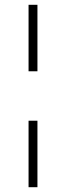

<svg xmlns="http://www.w3.org/2000/svg" viewBox="-20 -715 274 800"><path d="M99 -418V-695H136V-418ZM99 65V-212H136V65Z"/></svg>

Font: Arapey Thin
Style: Regular
Weight: 100
Designer: Eduardo Rodriguez Tunni
Foundry: Eduardo Rodriguez Tunni
Version: Version 4.000;hotconv 1.0.109;makeotfexe 2.5.65596